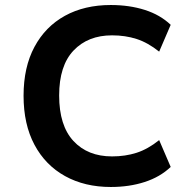

<svg xmlns="http://www.w3.org/2000/svg" viewBox="-20 -735 766 766"><path d="M422 11Q318 11 239.5 -32.5Q161 -76 117.5 -157.5Q74 -239 74 -353Q74 -467 117.5 -548Q161 -629 239 -672Q317 -715 422 -715Q496 -715 557.5 -695.5Q619 -676 661 -636L615 -529Q570 -565 525 -579.5Q480 -594 427 -594Q331 -594 273.5 -533.5Q216 -473 216 -354Q216 -234 273 -172.5Q330 -111 427 -111Q480 -111 525 -125.5Q570 -140 615 -176L661 -69Q619 -29 557.5 -9Q496 11 422 11Z"/></svg>

Font: Nunito Sans 6pt
Style: Bold
Weight: 700
Version: Version 3.101;gftools[0.9.27]